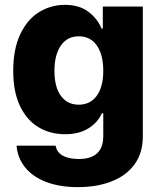

<svg xmlns="http://www.w3.org/2000/svg" viewBox="-20 -557 658 787"><path d="M47.9 40H208Q212.9 67.9 237.8 81.3Q262.7 94.7 302.7 94.7Q403.3 94.7 403.3 1V-92.8H397.5Q380.9 -54.7 342.3 -30.8Q303.7 -6.8 247.1 -6.8Q186.5 -6.8 138.4 -35.2Q90.3 -63.5 62.3 -121.8Q34.2 -180.2 34.2 -266.6Q34.2 -355.5 63 -416.5Q91.8 -477.5 140.1 -507.3Q188.5 -537.1 246.1 -537.1Q304.7 -537.1 342 -509Q379.4 -481 396.5 -439.5H401.4V-530.3H565.4V2.9Q565.4 68.8 532.2 115.5Q499 162.1 438.7 186Q378.4 210 298.8 210Q224.1 210 168.9 188.7Q113.8 167.5 82.8 128.9Q51.8 90.3 47.9 40ZM403.3 -266.6Q403.3 -332.5 377 -370.4Q350.6 -408.2 302.7 -408.2Q255.4 -408.2 229.2 -369.9Q203.1 -331.5 203.1 -266.6Q203.1 -201.2 229.2 -164.6Q255.4 -127.9 302.7 -127.9Q350.1 -127.9 376.7 -164.6Q403.3 -201.2 403.3 -266.6Z"/></svg>

Font: Pretendard JP ExtraBold
Style: Regular
Weight: 800
Designer: Base glyphs from Inter by Rasmus Andersson; Hangeul glyphs from Noto Sans CJK(Source Han Sans) by Jang Soo-young and Kan
Foundry: Kil Hyung-jin
Version: Version 1.309